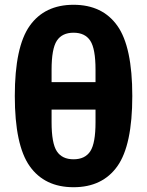

<svg xmlns="http://www.w3.org/2000/svg" viewBox="-20 -772 616 804"><path d="M471.5 -76Q409 12 288 12Q167 12 104.5 -76Q42 -164 42 -370Q42 -576 104.5 -664Q167 -752 288 -752Q409 -752 471.5 -664Q534 -576 534 -370Q534 -164 471.5 -76ZM196 -428H380V-480Q380 -568 358 -601.5Q336 -635 288 -635Q240 -635 218 -601.5Q196 -568 196 -480ZM380 -260V-313H196V-260Q196 -172 218 -138.5Q240 -105 288 -105Q336 -105 358 -138.5Q380 -172 380 -260Z"/></svg>

Font: Anuphan
Style: Bold
Weight: 700
Designer: Mike Abbink, Paul van der Laan, Pieter van Rosmalen, Mint Tantisuwanna
Foundry: Bold Monday; Cadson Demak
Version: Version 3.002;hotconv 1.0.109;makeotfexe 2.5.65596